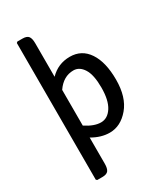

<svg xmlns="http://www.w3.org/2000/svg" viewBox="-230 -830 986 1141"><g transform="rotate(-30 263.5 -260.0)"><path d="M293 9Q234 9 174 -26V153Q174 186 163 200.5Q152 215 122 215H87L80 209V-729L87 -735H122Q152 -735 163 -720.5Q174 -706 174 -673V-443Q230 -501 311 -501Q392 -501 437 -433.5Q482 -366 482 -246Q482 -126 425 -58.5Q368 9 293 9ZM289 -420Q220 -420 174 -353V-108Q232 -70 278 -70Q324 -70 353.5 -116Q383 -162 383 -249Q383 -336 356.5 -378Q330 -420 289 -420Z"/></g></svg>

Font: Signika Negative
Style: Regular
Weight: 400
Designer: Anna Giedrys
Foundry: Anna Giedrys
Version: Version 1.001